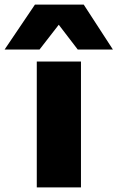

<svg xmlns="http://www.w3.org/2000/svg" viewBox="-99 -810 508 830"><path d="M60 0V-544H251V0ZM-79 -596 52 -790H263L389 -596H237L155 -703L72 -596Z"/></svg>

Font: Georama Extended
Style: Bold
Weight: 700
Width: 7
Designer: Jean-Baptiste Levee
Foundry: Production Type
Version: Version 1.000